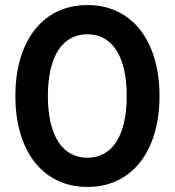

<svg xmlns="http://www.w3.org/2000/svg" viewBox="-20 -731 694 762"><path d="M327 11C502 11 613 -129 613 -350C613 -571 502 -711 327 -711C152 -711 41 -571 41 -350C41 -129 152 11 327 11ZM327 -105C227 -105 170 -194 170 -350C170 -506 227 -595 327 -595C426 -595 483 -506 483 -350C483 -194 426 -105 327 -105Z"/></svg>

Font: Fixel Display SemiBold
Style: Regular
Weight: 600
Designer: AlfaBravo + MacPaw
Foundry: Kyrylo Tkachov, Marchela Mozhyna, Serhii Makarenko, Maria Weinstein, Zakhar Kryvoshyya
Version: Version 1.211